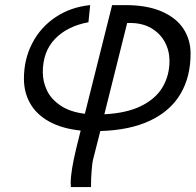

<svg xmlns="http://www.w3.org/2000/svg" viewBox="-20 -507 774 760"><path d="M149.4 -221.2Q149.4 -184.6 165.5 -149.9Q181.6 -115.2 219 -89.6Q256.3 -64 315.9 -56.6L423.8 -486.8H476.1Q562 -486.8 619.9 -461.7Q677.7 -436.5 706.1 -393.1Q734.4 -349.6 734.4 -294.9Q734.4 -203.1 694.6 -135.5Q654.8 -67.9 574.7 -29.8Q494.6 8.3 377 11.7L347.7 127.4Q345.7 132.8 342.8 167.7Q339.8 202.6 340.3 233.4H260.7Q259.8 223.6 259.8 217.3Q259.8 171.4 281.7 80.6L299.3 9.8Q224.6 2 174.3 -26.1Q124 -54.2 99.4 -97.7Q74.7 -141.1 74.7 -195.3Q74.7 -272.5 107.7 -335.9Q140.6 -399.4 200.2 -439.2Q259.8 -479 336.9 -486.8L330.1 -418.9Q247.1 -403.8 198.2 -353.5Q149.4 -303.2 149.4 -221.2ZM650.9 -266.1Q650.9 -306.2 632.6 -340.3Q614.3 -374.5 579.1 -395.3Q543.9 -416 495.6 -416H483.4L393.1 -54.7Q481.9 -59.1 539.6 -87.9Q597.2 -116.7 624 -162.8Q650.9 -209 650.9 -266.1Z"/></svg>

Font: Lesson One Light
Style: Italic
Weight: 300
Italic angle: -14°
Designer: But Ko, Victor Gaultney, Annie Olsen, Julie Remington, Don Collingsworth, Eric Hays, Becca Hirsbrunner
Version: Version 1.100